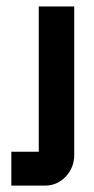

<svg xmlns="http://www.w3.org/2000/svg" viewBox="-20 -435 290 595"><path d="M15.1 140.1V35.2H100.1V-415H210V44.9Q210 84.5 183.6 112.3Q157.2 140.1 120.1 140.1Z"/></svg>

Font: Horta
Style: Regular
Weight: 600
Width: 3
Version: Version 0.11